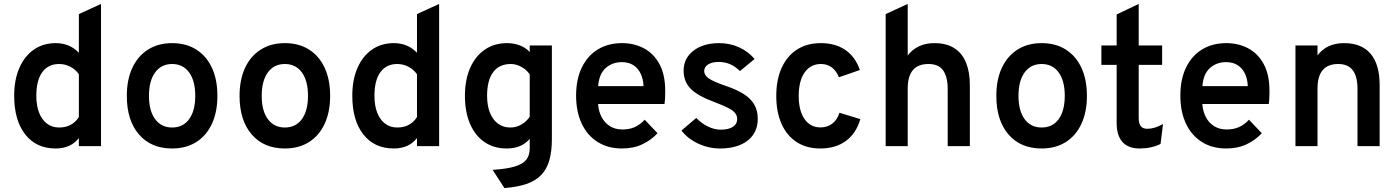

<svg xmlns="http://www.w3.org/2000/svg" viewBox="-20 -742 7100 975"><path d="M262.5 12Q164 12 108 -59.5Q52 -131 52 -256Q52 -336.5 78.2 -396.8Q104.5 -457 151.8 -490Q199 -523 263 -523Q334 -523 380.5 -474V-670.5L493 -722V0H380.5V-41Q339.5 12 262.5 12ZM280 -94.5Q313.5 -94.5 338.8 -108Q364 -121.5 380.5 -147.5V-365Q364 -389 337.2 -403Q310.5 -417 280 -417Q225 -417 194.8 -375.5Q164.5 -334 164.5 -256Q164.5 -206 178.5 -170Q192.5 -134 218.5 -114.2Q244.5 -94.5 280 -94.5Z M854 12Q747 12 685.5 -59.5Q624 -131 624 -255Q624 -337.5 652 -397.5Q680 -457.5 731.8 -490.2Q783.5 -523 854 -523Q925 -523 976.5 -490.5Q1028 -458 1056 -398Q1084 -338 1084 -255.5Q1084 -173 1056 -113Q1028 -53 976.5 -20.5Q925 12 854 12ZM854 -94.5Q909.5 -94.5 940.5 -137Q971.5 -179.5 971.5 -255.5Q971.5 -332 940.2 -374.5Q909 -417 854 -417Q799 -417 767.8 -374.2Q736.5 -331.5 736.5 -255Q736.5 -179.5 767.8 -137Q799 -94.5 854 -94.5Z M1426.5 12Q1319.5 12 1258 -59.5Q1196.5 -131 1196.5 -255Q1196.5 -337.5 1224.5 -397.5Q1252.5 -457.5 1304.2 -490.2Q1356 -523 1426.5 -523Q1497.5 -523 1549 -490.5Q1600.5 -458 1628.5 -398Q1656.5 -338 1656.5 -255.5Q1656.5 -173 1628.5 -113Q1600.5 -53 1549 -20.5Q1497.5 12 1426.5 12ZM1426.5 -94.5Q1482 -94.5 1513 -137Q1544 -179.5 1544 -255.5Q1544 -332 1512.8 -374.5Q1481.5 -417 1426.5 -417Q1371.5 -417 1340.2 -374.2Q1309 -331.5 1309 -255Q1309 -179.5 1340.2 -137Q1371.5 -94.5 1426.5 -94.5Z M1979.5 12Q1881 12 1825 -59.5Q1769 -131 1769 -256Q1769 -336.5 1795.2 -396.8Q1821.5 -457 1868.8 -490Q1916 -523 1980 -523Q2051 -523 2097.5 -474V-670.5L2210 -722V0H2097.5V-41Q2056.5 12 1979.5 12ZM1997 -94.5Q2030.5 -94.5 2055.8 -108Q2081 -121.5 2097.5 -147.5V-365Q2081 -389 2054.2 -403Q2027.5 -417 1997 -417Q1942 -417 1911.8 -375.5Q1881.5 -334 1881.5 -256Q1881.5 -206 1895.5 -170Q1909.5 -134 1935.5 -114.2Q1961.5 -94.5 1997 -94.5Z M2541.5 213 2481.5 120.5Q2553 116 2594.2 103.5Q2635.5 91 2652.8 68.8Q2670 46.5 2670 11V-37Q2629 12 2553 12Q2487.5 12 2440 -20.8Q2392.5 -53.5 2366.8 -113.5Q2341 -173.5 2341 -256Q2341 -337 2367.5 -397Q2394 -457 2442 -490Q2490 -523 2555 -523Q2590.5 -523 2620.2 -511.2Q2650 -499.5 2670 -478V-511H2782.5V-35Q2782.5 28 2769.2 73.2Q2756 118.5 2727.2 147.8Q2698.5 177 2652.5 192.5Q2606.5 208 2541.5 213ZM2572.5 -94.5Q2601 -94.5 2627 -109.2Q2653 -124 2670 -149V-364Q2655 -387.5 2628 -402.2Q2601 -417 2574 -417Q2515.5 -417 2484.5 -375.8Q2453.5 -334.5 2453.5 -256Q2453.5 -205.5 2468 -169.5Q2482.5 -133.5 2509 -114Q2535.5 -94.5 2572.5 -94.5Z M3139 12Q3066.5 12 3014 -21.5Q2961.5 -55 2933.5 -115.2Q2905.5 -175.5 2905.5 -256Q2905.5 -339.5 2934.5 -399.2Q2963.5 -459 3016 -491Q3068.5 -523 3139 -523Q3199.5 -523 3249.2 -497Q3299 -471 3328.5 -417.2Q3358 -363.5 3358 -280.5Q3358 -267.5 3357.5 -249.8Q3357 -232 3354.5 -214H3017Q3020 -175 3035.8 -146Q3051.5 -117 3078 -100.8Q3104.5 -84.5 3140.5 -84.5Q3175.5 -84.5 3202.5 -96.2Q3229.5 -108 3254 -134L3319 -65.5Q3287.5 -31 3242.2 -9.5Q3197 12 3139 12ZM3017.5 -304.5H3248Q3246.5 -341 3233.2 -368.5Q3220 -396 3196 -411.2Q3172 -426.5 3137.5 -426.5Q3089.5 -426.5 3055.8 -396.5Q3022 -366.5 3017.5 -304.5Z M3636 12Q3578.5 12 3525.5 -12.8Q3472.5 -37.5 3440.5 -79L3515.5 -143Q3542 -115.5 3575 -99.5Q3608 -83.5 3639.5 -83.5Q3679.5 -83.5 3701.5 -97.8Q3723.5 -112 3723.5 -138Q3723.5 -154 3713.5 -167.2Q3703.5 -180.5 3678.5 -193.5Q3653.5 -206.5 3609.5 -223Q3523.5 -254.5 3487.5 -291.2Q3451.5 -328 3451.5 -383.5Q3451.5 -446 3501.5 -484.5Q3551.5 -523 3631.5 -523Q3686 -523 3732.2 -502.2Q3778.5 -481.5 3812 -442.5L3737.5 -381Q3692 -427.5 3629.5 -427.5Q3596 -427.5 3576 -414.8Q3556 -402 3556 -381Q3556 -360 3579.2 -343.8Q3602.5 -327.5 3665 -306Q3722 -287 3758.2 -263.5Q3794.5 -240 3811.2 -209.5Q3828 -179 3828 -139Q3828 -68.5 3776.8 -28.2Q3725.5 12 3636 12Z M4145.5 12Q4076 12 4026 -20.2Q3976 -52.5 3949 -112.5Q3922 -172.5 3922 -255Q3922 -337.5 3949.5 -397.8Q3977 -458 4027.5 -490.5Q4078 -523 4148 -523Q4222.5 -523 4273 -488.2Q4323.5 -453.5 4346.5 -386.5L4240 -349.5Q4227.5 -382 4204.2 -399.5Q4181 -417 4149 -417Q4096 -417 4066 -374Q4036 -331 4036 -255Q4036 -180 4065.5 -137.5Q4095 -95 4146.5 -95Q4181.5 -95 4206.5 -114.2Q4231.5 -133.5 4243 -169.5L4349 -137Q4327.5 -64 4275.2 -26Q4223 12 4145.5 12Z M4477.5 0V-670.5L4589.5 -722V-460.5Q4613.5 -491.5 4647.5 -507.2Q4681.5 -523 4724.5 -523Q4786 -523 4826 -497.5Q4866 -472 4885.5 -424.2Q4905 -376.5 4905 -310.5V0H4792.5V-290Q4792.5 -351.5 4769.5 -384.2Q4746.5 -417 4695 -417Q4642 -417 4615.8 -386Q4589.5 -355 4589.5 -292V0Z M5269.5 12Q5162.5 12 5101 -59.5Q5039.5 -131 5039.5 -255Q5039.5 -337.5 5067.5 -397.5Q5095.5 -457.5 5147.2 -490.2Q5199 -523 5269.5 -523Q5340.5 -523 5392 -490.5Q5443.5 -458 5471.5 -398Q5499.5 -338 5499.5 -255.5Q5499.5 -173 5471.5 -113Q5443.5 -53 5392 -20.5Q5340.5 12 5269.5 12ZM5269.5 -94.5Q5325 -94.5 5356 -137Q5387 -179.5 5387 -255.5Q5387 -332 5355.8 -374.5Q5324.5 -417 5269.5 -417Q5214.5 -417 5183.2 -374.2Q5152 -331.5 5152 -255Q5152 -179.5 5183.2 -137Q5214.5 -94.5 5269.5 -94.5Z M5767.5 12Q5709.5 12 5680 -21Q5650.5 -54 5650.5 -117.5V-412.5H5573V-511H5650.5V-668.5L5762.5 -722V-511H5881.5V-412.5H5762.5V-142Q5762.5 -114.5 5773.2 -101.2Q5784 -88 5806.5 -88Q5843 -88 5886 -112L5873.5 -11Q5850 0.5 5824 6.2Q5798 12 5767.5 12Z M6207.5 12Q6135 12 6082.5 -21.5Q6030 -55 6002 -115.2Q5974 -175.5 5974 -256Q5974 -339.5 6003 -399.2Q6032 -459 6084.5 -491Q6137 -523 6207.5 -523Q6268 -523 6317.8 -497Q6367.5 -471 6397 -417.2Q6426.5 -363.5 6426.5 -280.5Q6426.5 -267.5 6426 -249.8Q6425.5 -232 6423 -214H6085.5Q6088.5 -175 6104.2 -146Q6120 -117 6146.5 -100.8Q6173 -84.5 6209 -84.5Q6244 -84.5 6271 -96.2Q6298 -108 6322.5 -134L6387.5 -65.5Q6356 -31 6310.8 -9.5Q6265.5 12 6207.5 12ZM6086 -304.5H6316.5Q6315 -341 6301.8 -368.5Q6288.5 -396 6264.5 -411.2Q6240.5 -426.5 6206 -426.5Q6158 -426.5 6124.2 -396.5Q6090.5 -366.5 6086 -304.5Z M6558.5 0V-511H6670.5V-461Q6694.5 -492.5 6728.2 -507.8Q6762 -523 6805.5 -523Q6894 -523 6940 -469Q6986 -415 6986 -310.5V0H6873.5V-290Q6873.5 -354 6849.2 -385.5Q6825 -417 6776 -417Q6723 -417 6696.8 -386Q6670.5 -355 6670.5 -292V0Z"/></svg>

Font: Overpass SemiBold
Style: Regular
Weight: 600
Designer: Delve Withrington, Dave Bailey, Thomas Jockin
Foundry: Delve Fonts LLC
Version: Version 4.000